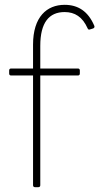

<svg xmlns="http://www.w3.org/2000/svg" viewBox="-20 -776 412 796"><path d="M139 0C144 0 147 -3 147 -8V-463H303C308 -463 311 -466 311 -471V-484C311 -489 308 -492 303 -492H147V-586C147 -682 183 -726 248 -726C290 -726 322 -706 343 -659C345 -654 348 -652 353 -654L366 -658C371 -660 373 -664 371 -669C345 -730 303 -756 248 -756C174 -756 117 -706 117 -591V-492H26C21 -492 18 -489 18 -484V-471C18 -466 21 -463 26 -463H117V-8C117 -3 120 0 125 0Z"/></svg>

Font: LINE Seed Sans TH Thin
Style: Regular
Weight: 250
Designer: Dalton Maag Ltd | Thai characters by Cadson Demak Co.,Ltd.
Foundry: Dalton Maag Ltd
Version: Version 1.003